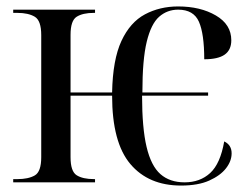

<svg xmlns="http://www.w3.org/2000/svg" viewBox="-20 -566 775 596"><path d="M542 10Q441 10 384.5 -57Q328 -124 328 -269H199V-78Q199 -34 218 -22Q237 -10 272 -10H275V0H21V-10H34Q68 -10 88 -21.5Q108 -33 108 -78V-457Q108 -502 88 -514Q68 -526 34 -526H21V-536H275V-526H271Q237 -526 218 -514Q199 -502 199 -458V-279H328Q330 -381 357 -439Q384 -497 430 -521.5Q476 -546 533 -546Q602 -546 650 -518Q698 -490 698 -441Q698 -411 677.5 -396.5Q657 -382 614 -382Q614 -461 597.5 -498.5Q581 -536 533 -536Q499 -536 474 -514Q449 -492 435.5 -436.5Q422 -381 422 -279H626V-269H421Q421 -169 435 -110Q449 -51 478 -25.5Q507 0 553 0Q601 0 632.5 -29Q664 -58 676 -127Q699 -116 699 -90Q699 -66 681.5 -43.5Q664 -21 629.5 -5.5Q595 10 542 10Z"/></svg>

Font: Noto Serif Display SemiCondensed
Style: Regular
Weight: 400
Width: 4
Designer: Monotype Design Team
Foundry: Monotype Imaging Inc.
Version: Version 2.009